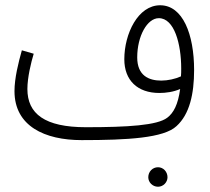

<svg xmlns="http://www.w3.org/2000/svg" viewBox="-20 -511 799 729"><path d="M290 21C465 21 602 13 650 -32C700 -77 717 -155 717 -245C717 -381 674 -491 588 -491C504 -491 452 -383 452 -286C452 -206 502 -158 585 -158C610 -158 639 -162 664 -173C656 -114 639 -82 615 -64C577 -35 466 -28 306 -28C150 -28 84 -79 84 -173C84 -217 98 -274 108 -307L63 -320C50 -274 35 -214 35 -165C35 -32 150 21 290 21ZM501 -293C501 -374 539 -442 583 -442C642 -442 668 -344 668 -251C668 -240 668 -230 667 -221C645 -211 617 -205 592 -205C545 -205 501 -224 501 -293ZM580 198C600 198 616 181 616 162C616 141 600 124 580 124C559 124 543 141 543 162C543 181 559 198 580 198Z"/></svg>

Font: Noto Sans Arabic ExtCond Light
Style: Regular
Weight: 300
Width: 2
Designer: Monotype Design Team, Nadine Chahine, Nizar Qandah and Khaled Hosny
Foundry: Monotype Imaging Inc.
Version: Version 2.012